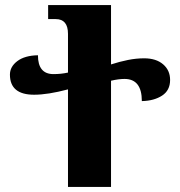

<svg xmlns="http://www.w3.org/2000/svg" viewBox="-20 -734 707 754"><path d="M247 0H416V-417Q446 -424 469 -424Q537 -424 537 -337Q585 -338 616.5 -358.5Q648 -379 648 -420Q648 -458 620.5 -481.5Q593 -505 546 -505Q515 -505 482.5 -498.5Q450 -492 416 -481V-714H169V-659H199Q247 -659 247 -601V-449Q220 -443 190 -443Q129 -443 129 -517Q77 -516 48 -494Q19 -472 19 -441Q19 -362 114 -362Q168 -362 247 -383Z"/></svg>

Font: Noto Serif Georgian SemiCondensed Extra
Style: Regular
Weight: 800
Width: 4
Designer: Monotype Design Team
Foundry: Monotype Imaging Inc.
Version: Version 1.901